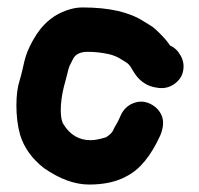

<svg xmlns="http://www.w3.org/2000/svg" viewBox="-20 -499 535 515"><path d="M465 -349C458 -362 449 -371 436 -377C429 -388 420 -398 409 -409C398 -420 390 -427 383 -431C376 -435 370 -439 365 -442C326 -467 272 -479 202 -479C193 -479 182 -478 171 -475C126 -463 93 -435 69 -392C57 -371 49 -351 45 -333C41 -315 37 -297 32 -281C27 -265 24 -243 24 -216C24 -189 27 -162 34 -137C45 -102 66 -73 98 -48C140 -19 180 -4 219 -4C258 -4 292 -11 319 -26C355 -44 385 -81 410 -136C418 -156 420 -173 414 -188C408 -203 397 -214 382 -221C367 -228 352 -228 337 -222C322 -216 311 -205 304 -190C300 -181 297 -174 294 -169C291 -164 288 -159 285 -153C283 -146 277 -139 265 -131C249 -126 235 -123 223 -123C192 -123 168 -137 150 -166C145 -174 143 -187 143 -205C143 -223 146 -244 151 -265L159 -295C162 -307 164 -316 166 -321L177 -343C184 -354 196 -360 215 -360C234 -360 252 -358 271 -354C284 -351 293 -347 300 -343C307 -339 313 -335 318 -332C323 -329 328 -324 332 -317C336 -310 340 -304 344 -298C358 -279 377 -267 400 -264C416 -261 431 -263 445 -272C459 -281 468 -293 471 -308C474 -323 472 -336 465 -349Z"/></svg>

Font: AppleStorm
Style: Xbd
Weight: 800
Foundry: Cannot Into Space Fonts
Version: Version 1.01